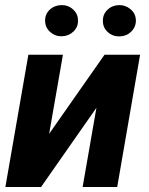

<svg xmlns="http://www.w3.org/2000/svg" viewBox="-20 -747 595 767"><path d="M397.5 -528.3H539.6L448.2 0H310.1L365.2 -316.4L144 0H1.5L93.3 -528.3H231.4L176.3 -212.4ZM160.2 -662.6Q159.2 -689 177.7 -707.3Q196.3 -725.6 224.1 -726.6Q251.5 -727.5 271.5 -709.7Q291.5 -691.9 291.5 -665.5Q292.5 -639.6 273.7 -621.3Q254.9 -603 227.5 -602.1Q201.7 -601.1 181.4 -618.4Q161.1 -635.7 160.2 -662.6ZM391.1 -662.6Q390.1 -689 408.7 -707.3Q427.2 -725.6 454.6 -726.6Q480.5 -727.5 501.2 -710.4Q522 -693.4 522.9 -665.5Q522.9 -639.2 504.4 -620.8Q485.8 -602.5 458.5 -601.6Q431.2 -600.6 411.1 -618.4Q391.1 -636.2 391.1 -662.6Z"/></svg>

Font: RobotoInd
Style: Bold Italic
Weight: 700
Italic angle: -12°
Designer: Google
Version: Version 2.001150; 2014